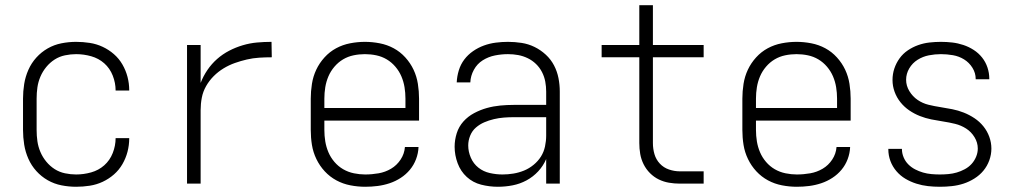

<svg xmlns="http://www.w3.org/2000/svg" viewBox="-20 -702 3890 734"><path d="M271 12Q243 12 215 6.5Q187 1 162.5 -13Q138 -27 119 -48Q100 -69 88.5 -95Q77 -121 72.5 -149Q68 -177 68 -205V-325Q68 -353 72.5 -381Q77 -409 88.5 -435Q100 -461 119 -482Q138 -503 162.5 -517Q187 -531 215 -536.5Q243 -542 271 -542Q297 -542 323 -538Q349 -534 372.5 -523Q396 -512 415.5 -495Q435 -478 448 -455.5Q461 -433 467.5 -408Q474 -383 474 -357V-356H422Q422 -385 411 -413Q400 -441 378.5 -460Q357 -479 328.5 -487Q300 -495 271 -495Q250 -495 228.5 -490.5Q207 -486 189 -474.5Q171 -463 157 -446Q143 -429 134.5 -409Q126 -389 123 -368Q120 -347 120 -325V-205Q120 -183 123 -162Q126 -141 134.5 -121Q143 -101 157 -84Q171 -67 189 -55.5Q207 -44 228.5 -39.5Q250 -35 271 -35Q300 -35 328.5 -43Q357 -51 378.5 -70Q400 -89 411 -117Q422 -145 422 -174H474V-173Q474 -147 467.5 -122Q461 -97 448 -74.5Q435 -52 415.5 -35Q396 -18 372.5 -7Q349 4 323 8Q297 12 271 12Z M695 0V-530H747V-385Q757 -411 773 -434.5Q789 -458 810 -476.5Q831 -495 856 -508Q881 -521 908 -529Q935 -537 962.5 -539.5Q990 -542 1018 -542L1019 -483Q995 -483 971 -481.5Q947 -480 923.5 -474.5Q900 -469 877.5 -461Q855 -453 834.5 -440.5Q814 -428 797 -411Q780 -394 768 -373Q756 -352 751.5 -328.5Q747 -305 747 -281V0Z M1376 12Q1348 12 1319.5 6.5Q1291 1 1266 -12.5Q1241 -26 1221.5 -47Q1202 -68 1189.5 -94Q1177 -120 1172.5 -148Q1168 -176 1168 -205V-325Q1168 -353 1172.5 -381.5Q1177 -410 1189 -435.5Q1201 -461 1220.5 -482.5Q1240 -504 1265 -517.5Q1290 -531 1318.5 -536.5Q1347 -542 1375 -542Q1403 -542 1431.5 -536.5Q1460 -531 1485 -517.5Q1510 -504 1529.5 -482.5Q1549 -461 1561 -435.5Q1573 -410 1577.5 -381.5Q1582 -353 1582 -325V-241H1220V-205Q1220 -183 1223.5 -161.5Q1227 -140 1235.5 -120Q1244 -100 1258.5 -83Q1273 -66 1292 -55Q1311 -44 1333 -39.5Q1355 -35 1376 -35Q1402 -35 1427.5 -39.5Q1453 -44 1475 -57Q1497 -70 1511.5 -92Q1526 -114 1528 -140H1580Q1579 -116 1570.5 -93.5Q1562 -71 1547 -53Q1532 -35 1512 -22Q1492 -9 1469.5 -1.5Q1447 6 1423.5 9Q1400 12 1376 12ZM1530 -289V-325Q1530 -347 1526.5 -368.5Q1523 -390 1514.5 -410Q1506 -430 1491.5 -447Q1477 -464 1458.5 -475Q1440 -486 1418.5 -490.5Q1397 -495 1375 -495Q1353 -495 1331.5 -490.5Q1310 -486 1291.5 -475Q1273 -464 1258.5 -447Q1244 -430 1235.5 -410Q1227 -390 1223.5 -368.5Q1220 -347 1220 -325V-289Z M1883 12Q1851 12 1819.5 4Q1788 -4 1764.5 -25.5Q1741 -47 1729.5 -78Q1718 -109 1718 -141Q1718 -167 1726 -192.5Q1734 -218 1751.5 -237.5Q1769 -257 1792.5 -269.5Q1816 -282 1841 -289Q1866 -296 1892 -298.5Q1918 -301 1944 -301H2068V-352Q2068 -371 2064.5 -390Q2061 -409 2052 -426.5Q2043 -444 2029 -457.5Q2015 -471 1997.5 -479.5Q1980 -488 1961 -491.5Q1942 -495 1922 -495Q1897 -495 1872 -490Q1847 -485 1825.5 -471.5Q1804 -458 1791.5 -435Q1779 -412 1778 -387H1726Q1727 -410 1734 -433Q1741 -456 1755 -474.5Q1769 -493 1788.5 -506.5Q1808 -520 1830 -528Q1852 -536 1875.5 -539Q1899 -542 1922 -542Q1948 -542 1974 -538Q2000 -534 2023.5 -522.5Q2047 -511 2066.5 -493Q2086 -475 2098 -452Q2110 -429 2115 -403.5Q2120 -378 2120 -352V0H2068V-94Q2057 -68 2037.5 -47Q2018 -26 1993 -12.5Q1968 1 1940 6.5Q1912 12 1883 12ZM1901 -35Q1922 -35 1943 -38.5Q1964 -42 1983.5 -50Q2003 -58 2020 -72Q2037 -86 2048 -103.5Q2059 -121 2063.5 -142Q2068 -163 2068 -184V-254H1944Q1925 -254 1906 -252.5Q1887 -251 1868 -246.5Q1849 -242 1831.5 -234.5Q1814 -227 1799.5 -214.5Q1785 -202 1777.5 -183.5Q1770 -165 1770 -146Q1770 -122 1780 -99Q1790 -76 1809 -61Q1828 -46 1852.5 -40.5Q1877 -35 1901 -35Z M2670 0H2579Q2558 0 2537.5 -3.5Q2517 -7 2498.5 -16Q2480 -25 2465 -40Q2450 -55 2440.5 -74Q2431 -93 2427.5 -113.5Q2424 -134 2424 -155V-483H2280V-530H2424V-682H2476V-530H2670V-483H2476V-155Q2476 -133 2482 -112.5Q2488 -92 2502.5 -76.5Q2517 -61 2537.5 -54Q2558 -47 2579 -47H2670Z M3026 12Q2998 12 2969.5 6.5Q2941 1 2916 -12.5Q2891 -26 2871.5 -47Q2852 -68 2839.5 -94Q2827 -120 2822.5 -148Q2818 -176 2818 -205V-325Q2818 -353 2822.5 -381.5Q2827 -410 2839 -435.5Q2851 -461 2870.5 -482.5Q2890 -504 2915 -517.5Q2940 -531 2968.5 -536.5Q2997 -542 3025 -542Q3053 -542 3081.5 -536.5Q3110 -531 3135 -517.5Q3160 -504 3179.5 -482.5Q3199 -461 3211 -435.5Q3223 -410 3227.5 -381.5Q3232 -353 3232 -325V-241H2870V-205Q2870 -183 2873.5 -161.5Q2877 -140 2885.5 -120Q2894 -100 2908.5 -83Q2923 -66 2942 -55Q2961 -44 2983 -39.5Q3005 -35 3026 -35Q3052 -35 3077.5 -39.5Q3103 -44 3125 -57Q3147 -70 3161.5 -92Q3176 -114 3178 -140H3230Q3229 -116 3220.5 -93.5Q3212 -71 3197 -53Q3182 -35 3162 -22Q3142 -9 3119.5 -1.5Q3097 6 3073.5 9Q3050 12 3026 12ZM3180 -289V-325Q3180 -347 3176.5 -368.5Q3173 -390 3164.5 -410Q3156 -430 3141.5 -447Q3127 -464 3108.5 -475Q3090 -486 3068.5 -490.5Q3047 -495 3025 -495Q3003 -495 2981.5 -490.5Q2960 -486 2941.5 -475Q2923 -464 2908.5 -447Q2894 -430 2885.5 -410Q2877 -390 2873.5 -368.5Q2870 -347 2870 -325V-289Z M3573 12Q3550 12 3527.5 9.5Q3505 7 3483 0Q3461 -7 3441.5 -18.5Q3422 -30 3407 -47.5Q3392 -65 3384 -86.5Q3376 -108 3376 -131V-133H3428V-132Q3428 -116 3434.5 -100.5Q3441 -85 3452.5 -73.5Q3464 -62 3478.5 -54.5Q3493 -47 3508.5 -42.5Q3524 -38 3540.5 -36.5Q3557 -35 3573 -35Q3589 -35 3605.5 -36.5Q3622 -38 3637.5 -42.5Q3653 -47 3668 -55Q3683 -63 3694 -75Q3705 -87 3711.5 -102.5Q3718 -118 3718 -134Q3718 -157 3705.5 -177.5Q3693 -198 3673.5 -210.5Q3654 -223 3631.5 -228.5Q3609 -234 3586 -237.5Q3563 -241 3540.5 -245.5Q3518 -250 3496.5 -258.5Q3475 -267 3456 -280Q3437 -293 3422.5 -311Q3408 -329 3400 -351Q3392 -373 3392 -396Q3392 -419 3399 -440Q3406 -461 3419 -479Q3432 -497 3450.5 -509.5Q3469 -522 3490 -529.5Q3511 -537 3533 -539.5Q3555 -542 3577 -542Q3599 -542 3620.5 -539.5Q3642 -537 3663 -530Q3684 -523 3702.5 -511Q3721 -499 3734.5 -482Q3748 -465 3755 -444Q3762 -423 3762 -401V-399H3710V-400Q3710 -423 3697.5 -443Q3685 -463 3665.5 -475Q3646 -487 3623 -491Q3600 -495 3577 -495Q3554 -495 3531 -490.5Q3508 -486 3488 -473.5Q3468 -461 3456 -440.5Q3444 -420 3444 -397Q3444 -374 3456.5 -353.5Q3469 -333 3488 -320Q3507 -307 3529.5 -301.5Q3552 -296 3575 -292.5Q3598 -289 3620.5 -284.5Q3643 -280 3664.5 -271.5Q3686 -263 3705.5 -250Q3725 -237 3739.5 -219Q3754 -201 3762 -179Q3770 -157 3770 -134Q3770 -111 3762 -89Q3754 -67 3739.5 -49.5Q3725 -32 3705 -19.5Q3685 -7 3663.5 0Q3642 7 3619 9.5Q3596 12 3573 12Z"/></svg>

Font: Lode Dark
Style: Regular
Weight: 400
Monospace: yes
Designer: Belleve Invis
Foundry: Belleve Invis
Version: Version 29.2.0; ttfautohint (v1.8.3)